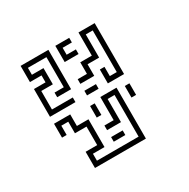

<svg xmlns="http://www.w3.org/2000/svg" viewBox="-80 -758 424 431"><g transform="rotate(-30 132.0 -543.0)"><path d="M22 -552V-624H52V-642H22V-684H94V-582H58V-594H82V-672H34V-654H64V-612H34V-564H88V-552ZM112 -642V-684H148V-672H124V-654H148V-642ZM172 -552V-588H184V-564H202V-672H184V-612H154V-582H118V-594H142V-624H172V-684H214V-552ZM118 -552V-564H148V-552ZM52 -402V-444H82V-492H52V-522H34V-498H22V-534H64V-504H94V-432H64V-414H172V-522H154V-462H118V-474H142V-534H184V-402ZM112 -498V-528H124V-498ZM202 -498V-528H214V-498ZM118 -432V-444H148V-432Z"/></g></svg>

Font: Rubik Maze
Style: Regular
Weight: 400
Designer: Hubert and Fischer, NaN
Foundry: Hubert and Fischer, NaN
Version: Version 2.200